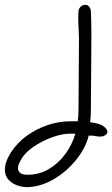

<svg xmlns="http://www.w3.org/2000/svg" viewBox="-222 -492 462 790"><path d="M-106 278Q-125 279 -147.5 272Q-170 265 -186 248.5Q-202 232 -202 205Q-202 191 -196 173.5Q-190 156 -177 135Q-151 95 -111.5 66.5Q-72 38 -25.5 22.5Q21 7 67 7H98Q101 -17 101 -42Q101 -116 102 -189.5Q103 -263 103 -336Q103 -346 101.5 -373Q100 -400 100 -423Q100 -449 103 -455Q112 -472 128 -472Q145 -472 151 -453Q152 -449 152.5 -432.5Q153 -416 153.5 -395.5Q154 -375 154 -358Q154 -341 154 -336Q154 -263 153 -189.5Q152 -116 152 -42Q152 -16 149 11Q166 13 180.5 17Q195 21 203 27Q220 39 220 51Q220 58 211 64Q206 68 200.5 69Q195 70 190 70Q181 70 172 68Q163 66 154 66H143Q130 118 91.5 165.5Q53 213 1.5 244Q-50 275 -106 278ZM-108 227Q-60 227 -20 203Q20 179 48 140Q76 101 88 58H67Q32 58 -9.5 73.5Q-51 89 -85 112.5Q-119 136 -134 162Q-137 167 -142.5 178.5Q-148 190 -148 201Q-148 211 -139.5 219Q-131 227 -108 227Z"/></svg>

Font: Twinkle Star
Style: Regular
Weight: 400
Designer: Robert E. Leuschke
Foundry: Robert E. Leuschke
Version: Version 2.010; ttfautohint (v1.8.3)